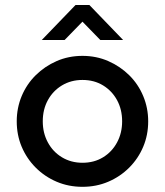

<svg xmlns="http://www.w3.org/2000/svg" viewBox="-20 -721 649 756"><path d="M304.7 14.6Q250 14.6 203.1 -5.4Q156.2 -25.4 120.6 -61Q85 -96.7 65.4 -143.1Q45.9 -189.5 45.9 -243.2Q45.9 -295.9 65.4 -342.8Q85 -389.6 120.6 -424.8Q156.2 -460 203.1 -480.5Q250 -501 304.7 -501Q359.4 -501 406.2 -480.5Q453.1 -460 488.8 -424.8Q524.4 -389.6 543.9 -342.8Q563.5 -295.9 563.5 -243.2Q563.5 -189.5 543.9 -143.1Q524.4 -96.7 488.8 -61Q453.1 -25.4 406.2 -5.4Q359.4 14.6 304.7 14.6ZM304.7 -80.1Q350.6 -80.1 385.7 -101.6Q420.9 -123 440.9 -160.2Q460.9 -197.3 460.9 -243.2Q460.9 -290 440.9 -326.7Q420.9 -363.3 385.7 -384.8Q350.6 -406.2 304.7 -406.2Q259.8 -406.2 224.1 -384.8Q188.5 -363.3 168.5 -326.7Q148.4 -290 148.4 -243.2Q148.4 -197.3 168.5 -160.2Q188.5 -123 224.1 -101.6Q259.8 -80.1 304.7 -80.1ZM144.5 -563.5 277.3 -701.2H332L464.8 -563.5H375L304.7 -635.7L234.4 -563.5Z"/></svg>

Font: Sen Medium
Style: Regular
Weight: 500
Designer: Kosal Sen, Philatype
Foundry: Philatype
Version: Version 2.000;gftools[0.9.31]